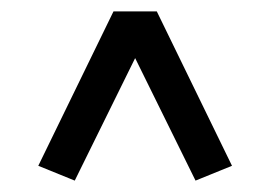

<svg xmlns="http://www.w3.org/2000/svg" viewBox="-20 -707 478 337"><path d="M111.2 -390 47.2 -416 179.2 -687H255.2L387.2 -416L323.2 -390L217.2 -605Z"/></svg>

Font: Wittgenstein
Style: Italic
Weight: 400
Italic angle: -11°
Designer: Jörg Drees
Foundry: Jörg Drees
Version: Version 1.500